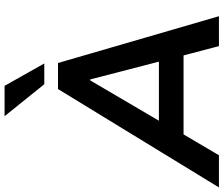

<svg xmlns="http://www.w3.org/2000/svg" viewBox="-117 -890 979 841"><g transform="rotate(-90 372.5 -469.5)"><path d="M-28 0 403 -705H517L722 0H591L540 -194L585 -155H167L226 -192L113 0ZM441 -564 249 -237 229 -263H559L530 -236L445 -564ZM424 -765 284 -939H417L515 -765Z"/></g></svg>

Font: Nunito Sans 9pt
Style: Bold Italic
Weight: 700
Italic angle: -9°
Version: Version 3.101;gftools[0.9.27]